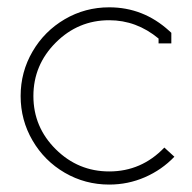

<svg xmlns="http://www.w3.org/2000/svg" viewBox="-20 -493 522 522"><path d="M411.1 -388.2Q351.1 -438 276.9 -438Q192.4 -438 131.6 -377.2Q70.8 -316.4 70.8 -231.9Q70.8 -147.5 131.6 -87.2Q192.4 -26.9 276.9 -26.9Q364.7 -26.9 426.8 -91.8L454.1 -66.9Q419.9 -31.2 374 -11.2Q328.1 8.8 276.9 8.8Q211.4 8.8 156 -23.4Q100.6 -55.7 68.4 -111.1Q36.1 -166.5 36.1 -231.9Q36.1 -297.4 68.4 -352.8Q100.6 -408.2 156 -440.7Q211.4 -473.1 276.9 -473.1Q369.6 -473.1 439.9 -409.2L445.8 -403.8V-375H411.1Z"/></svg>

Font: Rawengulk
Style: Regular
Weight: 400
Version: Version 0.92